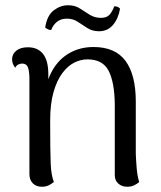

<svg xmlns="http://www.w3.org/2000/svg" viewBox="-20 -700 614 731"><path d="M139 11Q118 11 105 -2Q92 -15 92 -37V-406Q91 -435 85 -446.5Q79 -458 64 -458Q59 -458 51 -455Q43 -452 38 -442Q26 -457 26 -474Q26 -494 42 -507Q58 -520 86 -520Q124 -520 144 -494.5Q164 -469 164 -417V-347L149 -329Q155 -389 179.5 -432Q204 -475 244.5 -498Q285 -521 336 -521Q419 -521 458 -468Q497 -415 497 -313V-114Q498 -88 500.5 -58.5Q503 -29 510 -7Q502 0 491 5.5Q480 11 464 11Q444 11 430.5 -1Q417 -13 417 -33V-303Q416 -387 393.5 -430.5Q371 -474 313 -474Q288 -474 263.5 -462Q239 -450 218 -422.5Q197 -395 184 -350Q171 -305 171 -241Q171 -181 171.5 -142Q172 -103 173 -78Q174 -53 177 -37Q180 -21 185 -7Q179 -2 167.5 4.5Q156 11 139 11ZM437 -667Q431 -630 410.5 -605.5Q390 -581 357 -581Q332 -581 313 -593Q294 -605 276 -617Q258 -629 235 -629Q212 -629 197 -617Q182 -605 175 -586Q170 -585 163.5 -588Q157 -591 152 -595Q159 -641 184.5 -660.5Q210 -680 239 -680Q266 -680 284.5 -667.5Q303 -655 322 -643.5Q341 -632 364 -632Q387 -632 397.5 -644.5Q408 -657 415 -676Q422 -676 427.5 -674Q433 -672 437 -667Z"/></svg>

Font: Arima Thin
Style: Regular
Weight: 400
Version: Version 1.100